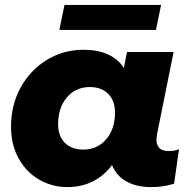

<svg xmlns="http://www.w3.org/2000/svg" viewBox="-20 -754 791 783"><path d="M710 -146 690 -5Q647 9 598 9Q535 9 494 -15Q453 -39 437 -81Q369 9 254 9Q194 9 141.5 -20.5Q89 -50 57 -106Q25 -162 25 -238Q25 -326 64.5 -397.5Q104 -469 171.5 -510Q239 -551 319 -551Q437 -551 485 -477L498 -542H688L620 -205Q618 -191 618 -185Q618 -138 668 -138Q694 -138 710 -146ZM449 -295Q449 -343 421.5 -371Q394 -399 346 -399Q289 -399 253 -357Q217 -315 217 -247Q217 -199 244.5 -171.5Q272 -144 320 -144Q377 -144 413 -186Q449 -228 449 -295ZM243 -734H637L616 -632H222Z"/></svg>

Font: Montserrat Alternates ExtraBold
Style: Italic
Weight: 800
Italic angle: -11.3°
Designer: Julieta Ulanovsky
Foundry: Julieta Ulanovsky
Version: Version 7.200